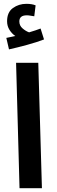

<svg xmlns="http://www.w3.org/2000/svg" viewBox="-20 -983 297 1003"><path d="M82 0 64 -655H180L199 0ZM210 -777 192 -834Q169 -825 132 -814Q115 -820 98 -834.5Q81 -849 81 -871Q81 -903 120 -903Q130 -903 139.5 -901Q149 -899 159 -898L166 -955Q147 -963 118 -963Q78 -963 47.5 -941Q17 -919 17 -872Q17 -847 29.5 -827Q42 -807 60 -795Q51 -793 39.5 -790.5Q28 -788 13 -785L27 -725Q72 -735 123 -749Q174 -763 210 -777Z"/></svg>

Font: Noto Sans Arabic UI SemiCondensed Semi
Style: Regular
Weight: 600
Width: 4
Designer: Nadine Chahine - Monotype Design Team
Foundry: Monotype Imaging Inc.
Version: Version 1.900